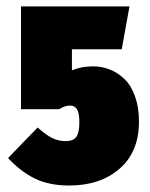

<svg xmlns="http://www.w3.org/2000/svg" viewBox="-20 -554 464 593"><path d="M379.9 -534.2 356 -401.9H202.1V-336.9Q232.9 -349.1 267.1 -349.1Q294.9 -349.1 319.8 -339.1Q344.7 -329.1 365 -309.3Q385.3 -289.6 397.2 -255.9Q409.2 -222.2 409.2 -178.2Q409.2 -85 349.4 -33Q289.6 19 193.8 19Q130.9 19 86.4 -3.2Q42 -25.4 4.9 -65.9L96.2 -160.2Q123 -136.2 142.3 -127.2Q161.6 -118.2 182.1 -118.2Q206.1 -118.2 215.6 -131.1Q225.1 -144 225.1 -175.8Q225.1 -205.1 217.8 -216.6Q210.4 -228 196.8 -228Q179.7 -228 163.1 -216.8H44.9V-534.2Z"/></svg>

Font: Fira Sans Compressed Heavy
Style: Regular
Weight: 900
Width: 1
Designer: Carrois Corporate & Edenspiekermann AG
Foundry: Carrois Corporate GbR & Edenspiekermann AG
Version: Version 4.203;PS 004.203;hotconv 1.0.88;makeotf.lib2.5.64775